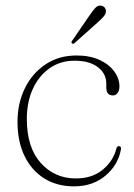

<svg xmlns="http://www.w3.org/2000/svg" viewBox="-20 -650 474 680"><path d="M403 -343.5Q403 -329.5 396.5 -320.8Q390 -312 380 -312Q356.5 -312 356.5 -340V-354Q356.5 -389 326.8 -412Q297 -435 244 -435Q193.5 -435 155.5 -408.2Q117.5 -381.5 96.2 -335Q75 -288.5 75 -228.5Q75 -128 124.2 -73Q173.5 -18 248.5 -18Q306 -18 343.2 -48.5Q380.5 -79 392 -123Q394 -132.5 401 -132.5Q409.5 -132.5 408.5 -122Q399 -66.5 354 -28.2Q309 10 242 10Q181.5 10 136.5 -18.2Q91.5 -46.5 66.8 -97.8Q42 -149 42 -218Q42 -284 68 -337.2Q94 -390.5 141.2 -422Q188.5 -453.5 251.5 -453.5Q298 -453.5 332 -438Q366 -422.5 384.5 -397.2Q403 -372 403 -343.5ZM297.5 -596Q309 -613 317.8 -622.2Q326.5 -631.5 338 -630Q346.5 -629 351.2 -622.5Q356 -616 355 -608Q354 -599 346.2 -590.5Q338.5 -582 328 -572.5L244 -497.5Q239 -493 235 -496.5Q230.5 -499.5 236 -506.5Z"/></svg>

Font: Fraunces 72pt S050 Thin
Style: Regular
Weight: 100
Version: Version 1.000; ttfautohint (v1.8.3)